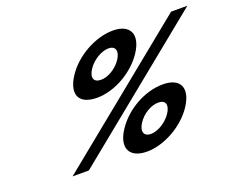

<svg xmlns="http://www.w3.org/2000/svg" viewBox="-132 -1066 1589 1308"><g transform="rotate(-20 662.5 -412.5)"><path d="M439.5 -643C365.6 -529 399.9 -446 534.9 -446C662.9 -446 807.6 -529 881.5 -643C956.6 -759 912.1 -840 790.1 -840C664.1 -840 514.6 -759 439.5 -643ZM1325.4 -825H1207.4L193 0H311ZM568.5 -643C603.5 -697 669.7 -736 720.7 -736C770.7 -736 785.5 -697 750.5 -643C715.5 -589 652.5 -552 601.5 -552C547.5 -552 533.5 -589 568.5 -643ZM633.9 -182C558.8 -66 603.3 15 729.3 15C851.3 15 1000.8 -66 1075.9 -182C1149.7 -296 1112.5 -379 984.5 -379C849.5 -379 707.7 -296 633.9 -182ZM762.9 -182C797.9 -236 859.8 -273 913.8 -273C964.8 -273 979.9 -236 944.9 -182C909.9 -128 844.6 -89 794.6 -89C743.6 -89 727.9 -128 762.9 -182Z"/></g></svg>

Font: Hussar
Style: BdWodka
Weight: 700
Foundry: Cannot Into Space Fonts
Version: Version 2.00